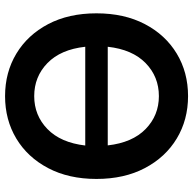

<svg xmlns="http://www.w3.org/2000/svg" viewBox="-22 -758 791 788"><g transform="rotate(90 374.0 -363.5)"><path d="M374 11.7Q276.4 11.7 199.5 -34.7Q122.6 -81.1 78.4 -165.3Q34.2 -249.5 34.2 -363.3Q34.2 -477.5 78.4 -562Q122.6 -646.5 199.5 -692.9Q276.4 -739.3 374 -739.3Q471.2 -739.3 548.1 -692.9Q625 -646.5 669.4 -562Q713.9 -477.5 713.9 -363.3Q713.9 -249.5 669.4 -165Q625 -80.6 548.1 -34.4Q471.2 11.7 374 11.7ZM171.4 -409.7H576.2Q564.9 -510.7 509 -565.2Q453.1 -619.6 374 -619.6Q294.4 -619.6 238.5 -565.2Q182.6 -510.7 171.4 -409.7ZM374 -107.9Q453.1 -107.9 509 -162.1Q564.9 -216.3 576.7 -317.4H171.4Q182.6 -216.3 238.5 -162.1Q294.4 -107.9 374 -107.9Z"/></g></svg>

Font: Inter Display Semi Bold
Style: Regular
Weight: 600
Designer: Rasmus Andersson
Foundry: rsms
Version: Version 4.000;git-37864ae